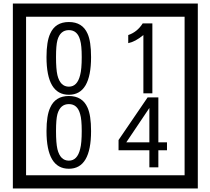

<svg xmlns="http://www.w3.org/2000/svg" viewBox="-20 -980 1195 1090"><path d="M1103 90H53V-960H1103ZM1028 15V-885H128V15ZM497 -656Q497 -442 371 -442Q244 -442 244 -656Q244 -744 265 -789Q294 -855 371 -855Q448 -855 477 -789Q497 -745 497 -656ZM444 -656Q444 -723 435 -752Q420 -809 371 -809Q322 -809 306 -752Q298 -723 298 -656Q298 -587 306 -553Q322 -488 371 -488Q419 -488 435 -554Q444 -587 444 -656ZM845 -450H794V-781Q748 -743 708 -735V-781Q759 -798 790 -847H845ZM497 -236Q497 -22 371 -22Q244 -22 244 -236Q244 -324 265 -369Q294 -435 371 -435Q448 -435 477 -369Q497 -325 497 -236ZM444 -236Q444 -303 435 -332Q420 -389 371 -389Q322 -389 306 -332Q298 -303 298 -236Q298 -167 306 -133Q322 -68 371 -68Q419 -68 435 -134Q444 -167 444 -236ZM928 -127H879V-30H828V-127H653V-185L818 -427H879V-172H928ZM828 -172V-367L697 -172Z"/></svg>

Font: Unicode BMP Fallback SIL
Style: Regular
Weight: 400
Foundry: NRSI, SIL International
Version: Version 5.1 Based on Unicode 5.1